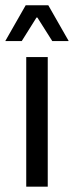

<svg xmlns="http://www.w3.org/2000/svg" viewBox="-31 -703 278 723"><path d="M148.8 0H67.8V-488.2H148.8ZM-10.7 -549.2 65.7 -683.1H150.9L227.3 -549.2V-548.4H165.8L109.8 -636.9H106.4L50.9 -548.4H-10.7Z"/></svg>

Font: Anek Kannada Medium
Style: Regular
Weight: 500
Designer: Vaishnavi Murthy, Maithili Shingre (Kannada) & Yesha Goshar (Latin)
Foundry: Ek Type
Version: Version 1.003